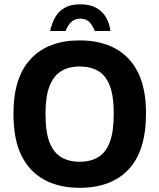

<svg xmlns="http://www.w3.org/2000/svg" viewBox="-20 -870 750 903"><path d="M357.3 -849.7Q402.7 -849.7 432.7 -833Q462.7 -816.3 479.2 -787.3Q495.7 -758.3 499 -724.3H425.7Q419 -744.3 403 -763.3Q387 -782.3 357.3 -782.3Q329.3 -782.3 312 -763.3Q294.7 -744.3 289 -724.3H215.7Q223 -758.3 238.8 -787.3Q254.7 -816.3 283.5 -833Q312.3 -849.7 357.3 -849.7ZM354.7 13.3Q259.7 13.3 190 -23.7Q120.3 -60.7 81.8 -136.5Q43.3 -212.3 43.3 -336.3Q43.3 -506.3 124.8 -593.2Q206.3 -680 354.7 -680Q450.3 -680 520.3 -643Q590.3 -606 628.5 -530.5Q666.7 -455 666.7 -337Q666.7 -160.3 585 -73.5Q503.3 13.3 354.7 13.3ZM354.7 -109.3Q406.7 -109.3 442.3 -131.2Q478 -153 496.5 -201.8Q515 -250.7 515 -337.7Q515 -418 496.5 -466.3Q478 -514.7 442.3 -536Q406.7 -557.3 354.7 -557.3Q303.3 -557.3 267.7 -535.3Q232 -513.3 213 -465Q194 -416.7 194 -335.7Q194 -248.7 213 -200.5Q232 -152.3 267.7 -130.8Q303.3 -109.3 354.7 -109.3Z"/></svg>

Font: Vivano Light
Style: Regular
Weight: 300
Designer: Joe Prince, Josias Burgherr
Version: Version 2.064;September 19, 2022;FontCreator 14.0.0.2877 64-